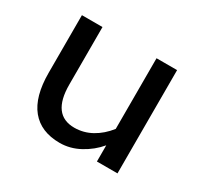

<svg xmlns="http://www.w3.org/2000/svg" viewBox="-109 -611 794 760"><g transform="rotate(30 287.5 -231.0)"><path d="M65 -209V-472H159V-209Q159 -71 261 -71Q303 -71 340 -91.5Q377 -112 406 -149V-472H500V0H406V-74Q375 -37 331.5 -13.5Q288 10 241 10Q155 10 110 -45Q65 -100 65 -209Z"/></g></svg>

Font: Madhuban
Style: Regular
Weight: 400
Designer: jaikishan Patel
Foundry: MagicType
Version: Version 1.000